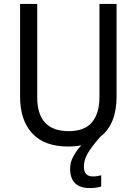

<svg xmlns="http://www.w3.org/2000/svg" viewBox="-20 -734 694 975"><path d="M406 111Q406 138 418 150Q430 162 451 162Q465 162 475.5 160Q486 158 494 156V213Q481 217 467 219Q453 221 436 221Q336 221 336 122Q336 90 353 59Q370 28 393 4Q361 10 325 10Q206 10 144 -56.5Q82 -123 82 -243V-714H169V-240Q169 -68 329 -68Q410 -68 447.5 -113.5Q485 -159 485 -241V-714H572V-242Q572 -175 551.5 -123Q531 -71 489 -39Q444 12 425 45.5Q406 79 406 111Z"/></svg>

Font: Noto Sans Thai SemCond
Style: Regular
Weight: 400
Width: 4
Designer: Monotype Design Team
Foundry: Monotype Imaging Inc.
Version: Version 2.002; ttfautohint (v1.8.4.7-5d5b)